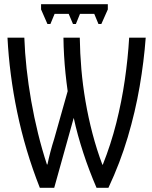

<svg xmlns="http://www.w3.org/2000/svg" viewBox="-20 -893 724 913"><path d="M169.4 0Q134.3 -88.9 107.4 -179Q80.6 -269 61.8 -359.4Q43 -449.7 31.5 -538.6Q20 -627.4 15.6 -713.9H95.7Q98.1 -643.1 106.4 -567.1Q114.7 -491.2 128.4 -413.1Q142.1 -335 160.9 -258.5Q179.7 -182.1 203.1 -110.8H205.6Q210.9 -137.2 219.7 -170.7Q228.5 -204.1 237.8 -232.9L301.8 -459.5Q295.9 -501.5 291.5 -543.9Q287.1 -586.4 284.7 -628.9Q282.2 -671.4 281.7 -713.9H359.4Q360.4 -640.1 366.9 -564Q373.5 -487.8 386.7 -410.9Q399.9 -334 419.7 -258.3Q439.5 -182.6 466.8 -109.9H468.8Q507.3 -206.5 533 -308.1Q558.6 -409.7 573.5 -512.5Q588.4 -615.2 594.2 -713.9H672.9Q664.6 -601.1 644 -481.4Q623.5 -361.8 587.4 -240.2Q551.3 -118.7 495.6 0H439Q421.4 -41 405.5 -82.8Q389.6 -124.5 376 -166.5Q362.3 -208.5 350.8 -250Q339.4 -291.5 330.6 -332.5L237.8 0ZM492.7 -873V-848.1L461.9 -778.8H448.2L428.2 -827.1H360.4L340.8 -778.8H327.1L306.6 -827.1H239.7L219.7 -778.8H205.6L175.3 -848.1V-873Z"/></svg>

Font: Open Sans Condensed
Style: Regular
Weight: 400
Width: 3
Designer: Monotype Design Team
Foundry: Monotype Imaging Inc.
Version: Version 3.000